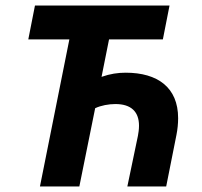

<svg xmlns="http://www.w3.org/2000/svg" viewBox="-20 -672 727 692"><path d="M124 0H266L323 -282C344 -292 372 -297 396 -297C453 -297 481 -269 481 -219C481 -206 479 -192 477 -182L439 0H579L616 -186C620 -206 622 -227 622 -246C622 -357 548 -410 433 -410C405 -410 377 -406 346 -395L373 -530H567L591 -652H106L82 -530H230Z"/></svg>

Font: Source Sans Pro
Style: Bold Italic
Weight: 700
Italic angle: -11°
Designer: Paul D. Hunt
Foundry: Adobe Systems Incorporated
Version: Version 3.006;hotconv 1.0.111;makeotfexe 2.5.65597